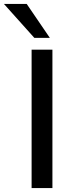

<svg xmlns="http://www.w3.org/2000/svg" viewBox="-70 -958 378 978"><path d="M91 0V-705H197V0ZM105 -765 -50 -938H66L184 -765Z"/></svg>

Font: NunitoSans_10ptSemiBold
Style: Regular
Weight: 600
Designer: Vernon Adams
Foundry: Vernon Adams
Version: Version 3.101;gftools[0.9.27]